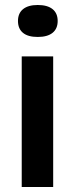

<svg xmlns="http://www.w3.org/2000/svg" viewBox="-20 -749 301 769"><path d="M67 0V-523H193V0ZM131 -601Q92 -601 72 -617.5Q52 -634 52 -665Q52 -696 72.5 -712.5Q93 -729 131 -729Q170 -729 190.5 -712.5Q211 -696 211 -665Q211 -634 190.5 -617.5Q170 -601 131 -601Z"/></svg>

Font: Bricolage Grotesque 24pt SemiBold
Style: Regular
Weight: 600
Designer: Mathieu Triay
Foundry: Atelier Triay
Version: Version 1.001;gftools[0.9.33.dev8+g029e19f]